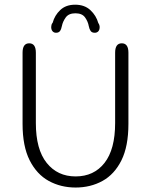

<svg xmlns="http://www.w3.org/2000/svg" viewBox="-20 -808 659 838"><path d="M310 10.5Q245.5 10.5 193 -18.2Q140.5 -47 109.5 -108.2Q78.5 -169.5 78.5 -267.5V-578Q78.5 -619 107.5 -619Q136.5 -619 136.5 -578V-271Q136.5 -156 183.8 -97Q231 -38 310 -38Q390 -38 436.2 -97Q482.5 -156 482.5 -271V-578Q482.5 -619 511.5 -619Q540.5 -619 540.5 -578V-267.5Q540.5 -169.5 510 -108.2Q479.5 -47 427.2 -18.2Q375 10.5 310 10.5ZM393.5 -665Q381 -665 375.5 -673Q370 -681 367.5 -694Q364 -714 351.2 -732Q338.5 -750 309 -750Q280 -750 267 -732Q254 -714 250 -694Q247.5 -680.5 242 -672.8Q236.5 -665 224.5 -665Q215 -665 209.2 -671.8Q203.5 -678.5 203.5 -690Q203.5 -694.5 204.8 -699.5Q206 -704.5 210 -709Q218.5 -741 243 -764.2Q267.5 -787.5 308 -787.5Q349 -787.5 374.5 -763.8Q400 -740 409 -707.5Q412 -703.5 413.5 -698.8Q415 -694 415 -689.5Q415 -678 409.2 -671.5Q403.5 -665 393.5 -665Z"/></svg>

Font: Sono ExtraLight Monospace Light
Style: Regular
Weight: 300
Version: Version 2.112